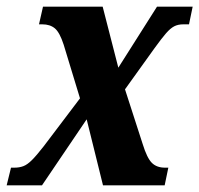

<svg xmlns="http://www.w3.org/2000/svg" viewBox="-63 -556 598 576"><path d="M-43 0 -30 -53H-20Q-5 -53 7 -57.5Q19 -62 33 -76Q47 -90 68 -117L177 -261L128 -422Q116 -459 101.5 -471Q87 -483 64 -483H54L66 -536H245L292 -353L408 -536H515L504 -483H487Q471 -483 459.5 -477Q448 -471 435 -456Q422 -441 401 -412L312 -288L365 -124Q378 -82 392.5 -67.5Q407 -53 432 -53H442L431 0H246L197 -198L63 0Z"/></svg>

Font: Noto Serif ExtraCondensed ExtraBold
Style: Italic
Weight: 800
Width: 2
Italic angle: -12°
Designer: Monotype Design Team
Foundry: Monotype Imaging Inc.
Version: Version 2.013